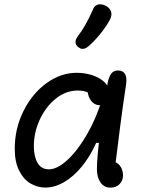

<svg xmlns="http://www.w3.org/2000/svg" viewBox="-20 -847 660 879"><path d="M47.5 -166Q47.5 -257.7 87.1 -337.8Q126.7 -418 192.2 -465.8Q257.8 -513.7 331.3 -513.7Q369.5 -513.7 403.9 -502.2Q438.3 -490.7 459.4 -469.8Q480.5 -449 480.5 -422.5Q480.5 -399.8 469.8 -382.7Q459 -365.5 436.2 -365.5Q419.2 -365.5 406.2 -376.2Q393.3 -387 386.6 -405.2Q379.8 -423.5 379.8 -445.3H427.8V-398Q424 -400.8 420 -403.2Q399.2 -417.2 380.2 -424.8Q361.3 -432.5 335.7 -432.5Q281.7 -432.5 235.4 -395.4Q189.2 -358.3 162.1 -299.3Q135 -240.3 135 -178.2Q135 -130.8 151.9 -101.3Q168.8 -71.8 203.8 -71.8Q241.3 -71.8 287.2 -113.2Q333 -154.5 376 -227.8Q419 -301.2 447.3 -392.3H483.7L451.2 -192.8H420.3Q392.3 -130.5 354.2 -84.2Q316.2 -38 273.2 -13.2Q230.3 11.7 187.5 11.7Q152 11.7 120.2 -6.7Q88.3 -25.2 67.9 -65.2Q47.5 -105.2 47.5 -166ZM423.7 -73Q423.7 -126.2 438.3 -238.1Q453 -350 470.5 -453.8Q471.5 -458 472.2 -463.7Q477.5 -495.2 489.8 -510.5Q502.2 -525.8 523.7 -524.2Q538.2 -523 546.7 -515.1Q555.2 -507.2 557.7 -492.6Q560.2 -478 556.7 -456.8Q543.2 -368.7 530.8 -273.4Q518.3 -178.2 506 -75.5L492.5 -107Q507.7 -107 519.2 -98.2Q530.7 -89.3 536.9 -75Q543.2 -60.7 543.2 -44.7Q543.2 -19.7 527.1 -3.8Q511 12 486.3 12Q456.5 12 440.1 -11.6Q423.7 -35.2 423.7 -73ZM392.3 -641.5Q420.2 -667.5 443.4 -697.2Q466.7 -726.8 482.7 -756Q493.2 -776 488.9 -792.1Q484.7 -808.2 467.2 -819Q455.7 -825.8 443.1 -827.2Q430.5 -828.5 420.2 -822.3Q410 -816.2 404.8 -801.8Q373.5 -729.5 335 -679.2Q324 -664 325.9 -651.2Q327.8 -638.5 341 -629.3Q349.5 -623.3 357.9 -623.2Q366.3 -623.2 374.5 -627.8Q382.7 -632.5 392.3 -641.5Z"/></svg>

Font: Monaspace Radon Var
Style: Regular
Weight: 400
Designer: Riley Cran and the Lettermatic Team
Version: Version 1.000 (Monaspace Radon Var)